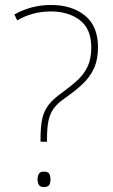

<svg xmlns="http://www.w3.org/2000/svg" viewBox="-20 -744 453 772"><path d="M185 -724Q269 -724 321.5 -681.5Q374 -639 374 -554Q374 -504 357.5 -468.5Q341 -433 311.5 -405.5Q282 -378 242 -350Q214 -331 198 -310.5Q182 -290 175.5 -261Q169 -232 169 -186V-174H143V-186Q143 -235 150 -267Q157 -299 176 -323Q195 -347 229 -371Q265 -397 291.5 -421.5Q318 -446 332.5 -477Q347 -508 347 -553Q347 -628 301 -663Q255 -698 184 -698Q111 -698 49 -662L38 -686Q106 -724 185 -724ZM156 8Q141 8 136 -1Q131 -10 131 -23Q131 -35 136 -44.5Q141 -54 156 -54Q174 -54 178.5 -44.5Q183 -35 183 -23Q183 -10 178.5 -1Q174 8 156 8Z"/></svg>

Font: Noto Sans Tamil Thin
Style: Regular
Weight: 100
Designer: Jelle Bosma - Monotype Design Team
Foundry: Monotype Imaging Inc.
Version: Version 2.004; ttfautohint (v1.8.4.7-5d5b)